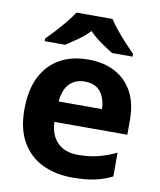

<svg xmlns="http://www.w3.org/2000/svg" viewBox="-86 -835 763 913"><g transform="rotate(10 295.5 -378.0)"><path d="M303 -556Q379 -556 433.5 -527Q488 -498 518 -443Q548 -388 548 -308V-236H196Q198 -173 233.5 -137Q269 -101 332 -101Q385 -101 428 -111.5Q471 -122 517 -144V-29Q477 -9 432.5 0.5Q388 10 325 10Q243 10 180 -20.5Q117 -51 81 -113Q45 -175 45 -269Q45 -365 77.5 -428.5Q110 -492 168 -524Q226 -556 303 -556ZM304 -450Q261 -450 232.5 -422Q204 -394 199 -335H408Q407 -385 382 -417.5Q357 -450 304 -450ZM383 -766Q397 -744 419.5 -716.5Q442 -689 466 -663Q490 -637 508 -619V-606H409Q383 -622 352 -643.5Q321 -665 295 -692Q269 -665 239 -644Q209 -623 183 -606H84V-619Q103 -638 126.5 -663.5Q150 -689 172.5 -716.5Q195 -744 209 -766Z"/></g></svg>

Font: Noto Sans Sundanese
Style: Bold
Weight: 700
Version: Version 2.003